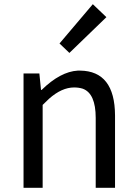

<svg xmlns="http://www.w3.org/2000/svg" viewBox="-20 -892 650 912"><path d="M91.8 0V-543H167L174.8 -464.8H177.7Q266.6 -551.8 349.6 -556.6Q355.5 -556.6 360.4 -556.6Q525.4 -554.7 526.4 -343.8V0H434.6V-332Q434.6 -448.2 373 -470.7Q354.5 -476.6 332 -476.6Q273.4 -476.6 212.9 -422.9Q199.2 -410.2 182.6 -393.6V0ZM309.6 -640.6 262.7 -685.5 420.9 -872.1 485.4 -810.5Z"/></svg>

Font: Taipei Sans TC Beta
Style: Regular
Weight: 400
Designer: JT Foundry
Foundry: JT Foundry
Version: Version 1.000